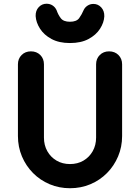

<svg xmlns="http://www.w3.org/2000/svg" viewBox="-20 -982 742 1017"><path d="M350.8 15Q293 15 242.8 -6.2Q192.5 -27.5 155 -65.4Q117.5 -103.2 96.2 -153.5Q75 -203.8 75 -261.5V-641.2Q75 -671.2 94.5 -690.6Q114 -710 143.8 -710Q174 -710 193.4 -690.6Q212.8 -671.2 212.8 -641.2V-253.2Q212.8 -213 230.6 -181.2Q248.5 -149.5 279.6 -131.2Q310.8 -113 350.8 -113Q391 -113 422.1 -131.2Q453.2 -149.5 471.1 -181.2Q489 -213 489 -253.2V-641.2Q489 -671.2 508.5 -690.6Q528 -710 557.8 -710Q588 -710 607.4 -690.6Q626.8 -671.2 626.8 -641.2V-261.5Q626.8 -203.8 605.5 -153.5Q584.2 -103.2 546.8 -65.4Q509.2 -27.5 459 -6.2Q408.8 15 350.8 15ZM350.5 -754Q292.8 -754 253 -775.4Q213.2 -796.8 192 -830Q170.8 -863.2 168.8 -896.8Q168 -925.8 185 -944Q202 -962.2 226.5 -962.2Q244.8 -962.2 258.8 -952.9Q272.8 -943.5 279.8 -927.8Q288 -903.8 302.2 -885.2Q316.5 -866.8 350.5 -866.8Q385.5 -866.8 399.4 -886Q413.2 -905.2 424 -930.5Q430.8 -944 444.4 -952.6Q458 -961.2 474.8 -961.2Q499.2 -961.2 516.2 -942.9Q533.2 -924.5 532.5 -895.5Q530.8 -862.2 509.8 -829.5Q488.8 -796.8 449 -775.4Q409.2 -754 350.5 -754Z"/></svg>

Font: National Park
Style: Regular
Weight: 400
Designer: Andrea Herstowski, Ben Hoepner
Version: Version 1.009